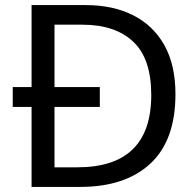

<svg xmlns="http://www.w3.org/2000/svg" viewBox="-20 -734 770 754"><path d="M317 -714Q424 -714 503 -674Q582 -634 625.5 -556.5Q669 -479 669 -364Q669 -183 570.5 -91.5Q472 0 295 0H104V-314H30V-392H104V-714ZM304 -637H194V-392H372V-314H194V-77H284Q574 -77 574 -361Q574 -504 503 -570.5Q432 -637 304 -637Z"/></svg>

Font: Noto Sans Carian
Style: Regular
Weight: 400
Designer: Monotype Design Team
Foundry: Monotype Imaging Inc.
Version: Version 2.002; ttfautohint (v1.8.4.7-5d5b)